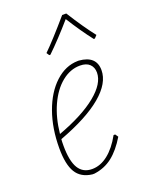

<svg xmlns="http://www.w3.org/2000/svg" viewBox="-128 -724 611 795"><g transform="rotate(-20 177.0 -326.5)"><path d="M284 -118 293 -105Q263 -55 228.5 -28Q194 -1 148 5H139Q90 -1 68.5 -36.5Q47 -72 47 -143Q47 -231 72.5 -302Q98 -373 143 -414.5Q188 -456 242 -457H247Q322 -451 322 -388Q322 -331 258 -277Q194 -223 68 -176Q67 -167 67 -148Q67 -80 86.5 -48Q106 -16 146 -16Q183 -16 216.5 -42.5Q250 -69 277 -118ZM70 -198Q181 -239 241 -288Q301 -337 301 -385Q301 -408 286.5 -422Q272 -436 244 -436Q201 -436 163.5 -405.5Q126 -375 101.5 -321Q77 -267 70 -198ZM132 -532Q174 -573 247 -658H265Q314 -580 352 -532L341 -520H336Q297 -570 255 -637Q196 -569 145 -520H140Z"/></g></svg>

Font: Luna Sans Thin
Style: Italic
Weight: 250
Italic angle: -7°
Designer: Juan Pablo del Peral
Foundry: Huerta Tipografica
Version: Version 2.001; ttfautohint (v1.5)